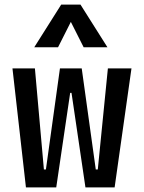

<svg xmlns="http://www.w3.org/2000/svg" viewBox="-20 -815 626 835"><path d="M351.6 0 291 -411.1H283.2L240.7 -517.6H335.4L396.5 -78.1H405.3L449.2 -517.6H551.8L478.5 0ZM92.8 0 34.2 -517.6H131.8L170.9 -78.1H179.7L240.7 -517.6H335.4L292 -411.1H285.2L224.6 0ZM128.9 -609.4 246.1 -794.9H330.1L447.3 -609.4H343.8L283.2 -729.5H293L232.4 -609.4Z"/></svg>

Font: Cascadia Mono
Style: Regular
Weight: 400
Monospace: yes
Designer: Aaron Bell
Foundry: Saja Typeworks
Version: Version 2404.023